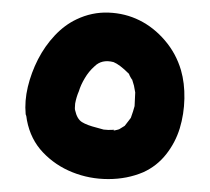

<svg xmlns="http://www.w3.org/2000/svg" viewBox="-20 -807 331 303"><path d="M100.6 -776.4Q125 -788.1 151.4 -787.1Q177.7 -786.1 200.2 -774.9Q222.7 -763.7 240.2 -743.2Q257.8 -722.7 265.6 -696.3Q271.5 -675.8 271 -651.4Q270.5 -627 263.7 -604.5Q256.8 -582 242.2 -563.5Q227.5 -544.9 206.1 -535.2Q180.7 -524.4 150.9 -524.4Q121.1 -524.4 94.2 -535.2Q67.4 -545.9 47.9 -566.4Q28.3 -586.9 22.5 -617.2Q21.5 -625 21 -625.5Q20.5 -626 20.5 -627Q18.6 -647.5 23.9 -669.9Q29.3 -692.4 40 -713.4Q50.8 -734.4 66.4 -751Q82 -767.6 100.6 -776.4ZM193.4 -661.1Q193.4 -662.1 192.4 -666.5Q191.4 -670.9 191.4 -671.9Q189.5 -677.7 188.5 -681.6Q188.5 -680.7 186 -685.1Q183.6 -689.5 183.6 -690.4Q175.8 -698.2 169.9 -702.6Q164.1 -707 159.2 -709Q140.6 -713.9 128.9 -702.1Q120.1 -694.3 113.8 -683.6Q107.4 -672.9 104.5 -663.1Q100.6 -654.3 98.6 -643.6Q97.7 -634.8 98.6 -632.8Q101.6 -619.1 109.4 -614.3Q117.2 -609.4 132.8 -605.5Q140.6 -603.5 143.6 -602.5Q151.4 -601.6 157.2 -602.1Q163.1 -602.5 158.2 -600.6Q167 -602.5 168 -603Q168.9 -603.5 176.8 -608.4Q181.6 -614.3 183.6 -617.2Q185.5 -620.1 186.5 -621.1Q190.4 -631.8 192.4 -639.6Z"/></svg>

Font: Schoolbell
Style: Regular
Weight: 400
Designer: Font Diner, Inc
Foundry: Font Diner, Inc
Version: Version 1.000